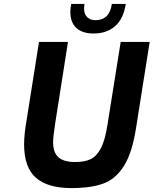

<svg xmlns="http://www.w3.org/2000/svg" viewBox="-20 -954 784 980"><path d="M103 -217Q103 -269 116 -342L179 -740H327L261 -320Q251 -252 251 -229Q251 -176 278 -151.5Q305 -127 365 -127Q414 -127 444.5 -142.5Q475 -158 496 -199.5Q517 -241 529 -320L596 -740H744L674 -298Q654 -172 612 -106Q570 -40 507 -17Q444 6 345 6Q223 6 163 -47Q103 -100 103 -217ZM339 -895Q339 -906 343 -934H411Q409 -918 409 -912Q409 -881 425.5 -866Q442 -851 467 -851Q539 -851 551 -934H622Q610 -857 567 -820Q524 -783 457 -783Q401 -783 370 -811Q339 -839 339 -895Z"/></svg>

Font: Exo
Style: Bold Italic
Weight: 700
Italic angle: -9°
Designer: Natanael Gama
Foundry: Natanael Gama
Version: Version 1.500; ttfautohint (v1.6)